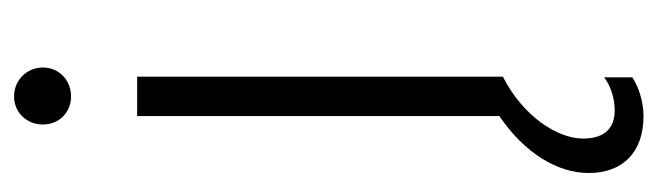

<svg xmlns="http://www.w3.org/2000/svg" viewBox="-351 -384 935 273"><g transform="rotate(-90 116.5 -247.5)"><path d="M116 -614C139 -614 157 -631 157 -654C157 -677 139 -695 116 -695C93 -695 76 -677 76 -654C76 -631 93 -614 116 -614ZM88 200C108 200 130 193 143 184V144C130 154 112 159 96 159C72 159 56 146 56 114C56 78 87 29 144 0V-520H88V-5C35 31 7 78 7 122C7 170 36 200 88 200Z"/></g></svg>

Font: Fixel Text Light
Style: Regular
Weight: 300
Width: 4
Designer: AlfaBravo + MacPaw
Foundry: Kyrylo Tkachov, Marchela Mozhyna, Serhii Makarenko, Maria Weinstein, Zakhar Kryvoshyya
Version: Version 1.211